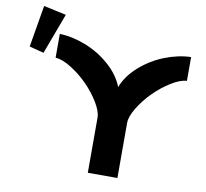

<svg xmlns="http://www.w3.org/2000/svg" viewBox="-100 -1090 1289 1201"><g transform="rotate(10 544.5 -490.0)"><path d="M39.1 -714.8 84 -980 227.1 -949.2 130.9 -690.9ZM210.9 -673.8V-825.2Q293.9 -822.3 378.9 -788.6Q463.9 -754.9 532 -694.3Q600.1 -633.8 627.9 -561Q655.8 -633.8 723.9 -694.3Q792 -754.9 877 -788.6Q961.9 -822.3 1044.9 -825.2V-673.8Q1002.4 -671.9 945.1 -636Q887.7 -600.1 839.1 -551Q790.5 -502 756.3 -445.8Q722.2 -389.6 722.2 -350.1V0H534.2V-350.1Q534.2 -389.6 500 -445.8Q465.8 -502 417.2 -551Q368.7 -600.1 311 -636Q253.4 -671.9 210.9 -673.8Z"/></g></svg>

Font: Hussar Preview
Style: Bold
Weight: 700
Foundry: Cannot Into Space Fonts, PlusOne Fonts
Version: Version 2.29RC2 "Millennial"